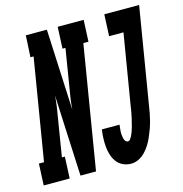

<svg xmlns="http://www.w3.org/2000/svg" viewBox="-164 -835 900 943"><g transform="rotate(-15 286.0 -363.5)"><path d="M389 8Q366 8 347 -1Q328 -10 316 -26Q304 -42 297.5 -62Q291 -82 289 -104Q287 -126 288 -148Q289 -170 292 -192H382Q381 -184 380 -175Q379 -166 378.5 -157.5Q378 -149 379 -140.5Q380 -132 381.5 -124Q383 -116 388 -109Q393 -102 401 -102Q408 -102 413 -109Q418 -116 421.5 -122.5Q425 -129 427.5 -136Q430 -143 432.5 -150Q435 -157 437 -164Q439 -171 440.5 -178Q442 -185 444 -192Q446 -199 447.5 -206Q449 -213 450.5 -220.5Q452 -228 453.5 -235Q455 -242 456 -249Q457 -256 458 -263L518 -625H445L450 -735H627L546 -245Q543 -226 539.5 -207Q536 -188 531 -169Q526 -150 519 -131Q512 -112 504 -93.5Q496 -75 485 -57.5Q474 -40 459.5 -25Q445 -10 426.5 -1Q408 8 389 8ZM77 0H-55L-50 -110H-24L61 -625H45L51 -735H158L177 -323Q179 -353 183.5 -382.5Q188 -412 193 -441L223 -625H208L213 -735H345L340 -625H314L211 0H132L113 -412Q111 -382 106.5 -352.5Q102 -323 97 -294L67 -110H82Z"/></g></svg>

Font: Iosevka HT Extrabold Extended
Style: Italic
Weight: 800
Width: 7
Italic angle: -9°
Monospace: yes
Designer: Belleve Invis
Foundry: Belleve Invis
Version: Version 32.3.0; ttfautohint (v1.8.4)